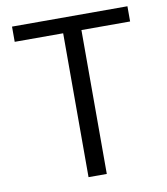

<svg xmlns="http://www.w3.org/2000/svg" viewBox="-82 -801 758 870"><g transform="rotate(-10 297.0 -366.0)"><path d="M255 0H339V-662H563V-732H32V-662H255Z"/></g></svg>

Font: ChiuKong Gothic CL Normal
Style: Regular
Weight: 350
Designer: Ryoko NISHIZUKA 西塚涼子 (kana, bopomofo & ideographs); Paul D. Hunt (Latin, Greek & Cyrillic); Sandoll Communications 산돌커뮤니
Foundry: Adobe
Version: Version 1.300